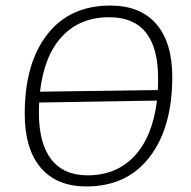

<svg xmlns="http://www.w3.org/2000/svg" viewBox="-20 -665 686 691"><path d="M377 -645Q485 -645 542.5 -578.5Q600 -512 600 -388Q600 -206 518.5 -100Q437 6 291 6Q184 6 126.5 -61.5Q69 -129 69 -256Q69 -437 150 -541Q231 -645 377 -645ZM373 -603Q268 -603 203.5 -534Q139 -465 124 -335L548 -341Q549 -355 549 -383Q549 -603 373 -603ZM120 -259Q120 -149 164.5 -91.5Q209 -34 295 -34Q399 -34 464 -103.5Q529 -173 545 -303L121 -296Q120 -284 120 -259Z"/></svg>

Font: Alegreya Sans SC Light
Style: Italic
Weight: 300
Italic angle: -7°
Designer: Juan Pablo del Peral
Foundry: Huerta Tipografica
Version: Version 2.007